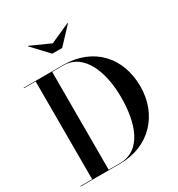

<svg xmlns="http://www.w3.org/2000/svg" viewBox="-222 -1119 1174 1263"><g transform="rotate(-30 365.0 -487.0)"><path d="M331 -907.5 181.5 -974.5 179 -972.5 294 -850H369L484 -972.5L481 -974.5ZM318 0C538.5 0 688.5 -157 688.5 -375C688.5 -593 548.5 -750 318 -750H18.5V-746.5H108V-3.5H18.5V0ZM318 -746.5C477 -746.5 543 -564.5 543 -375C543 -185.5 487 -3.5 318 -3.5H233.5V-746.5Z"/></g></svg>

Font: Bodoni* 48pt Medium
Style: Regular
Weight: 500
Version: Version 2.3